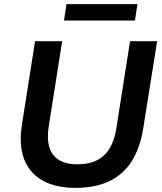

<svg xmlns="http://www.w3.org/2000/svg" viewBox="-20 -906 792 936"><path d="M347 10Q277 10 223.5 -9.5Q170 -29 135 -68Q100 -107 87.5 -165Q75 -223 87 -299L151 -705H283L218 -293Q203 -199 238.5 -152Q274 -105 357 -105Q439 -105 485.5 -147Q532 -189 547 -279L614 -705H746L678 -279Q663 -185 622.5 -120.5Q582 -56 513.5 -23Q445 10 347 10ZM292 -806 304 -886H650L638 -806Z"/></svg>

Font: Nunito Sans 10pt
Style: Bold Italic
Weight: 700
Italic angle: -9°
Designer: Vernon Adams
Foundry: Vernon Adams
Version: Version 3.101;gftools[0.9.27]